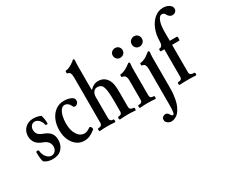

<svg xmlns="http://www.w3.org/2000/svg" viewBox="-150 -1159 2188 1862"><g transform="rotate(-30 943.5 -228.0)"><path d="M136 12Q77 12 41 -18Q35 -35 32 -59.5Q29 -84 29 -125Q29 -134 43 -134Q59 -134 59 -125Q63 -79 88 -51Q113 -23 140 -23Q167 -23 184.5 -42.5Q202 -62 202 -92Q202 -120 185 -142Q168 -164 132 -177Q82 -195 59 -226Q36 -257 36 -301Q36 -354 72 -389.5Q108 -425 165 -425Q210 -425 249 -407Q263 -362 263 -315Q263 -308 251 -308Q238 -308 238 -313Q230 -349 209 -370.5Q188 -392 163 -392Q138 -392 123 -374Q108 -356 108 -330Q108 -302 122.5 -282.5Q137 -263 175 -249Q228 -230 251 -200.5Q274 -171 274 -124Q274 -65 238 -26.5Q202 12 136 12Z M489 11Q443 11 406.5 -16Q370 -43 349 -90.5Q328 -138 328 -198Q328 -264 351 -315.5Q374 -367 414.5 -396Q455 -425 507 -425Q545 -425 575 -414Q605 -403 614 -386Q617 -380 617 -361Q617 -349 605 -336Q593 -323 579 -323Q572 -323 566.5 -325Q561 -327 558 -334Q534 -387 493 -387Q471 -387 453.5 -365Q436 -343 426.5 -305.5Q417 -268 417 -221Q417 -145 448 -97.5Q479 -50 527 -50Q557 -50 594 -78Q600 -82 607 -75.5Q614 -69 617.5 -58.5Q621 -48 616 -42Q582 -14 552.5 -1.5Q523 11 489 11Z M665 4Q661 4 659.5 -4Q658 -12 659.5 -19.5Q661 -27 665 -27Q709 -27 709 -62V-572Q709 -637 672 -637Q669 -637 667.5 -645Q666 -653 667.5 -660.5Q669 -668 672 -668Q687 -668 707.5 -676.5Q728 -685 746.5 -697Q765 -709 774 -717Q781 -724 783.5 -725.5Q786 -727 790 -727Q799 -727 799 -713Q797 -691 796.5 -670Q796 -649 796 -631V-384L802 -383Q820 -403 842 -414Q864 -425 892 -425Q963 -425 997 -361Q1009 -338 1013.5 -307.5Q1018 -277 1018 -224V-65Q1018 -45 1030.5 -36Q1043 -27 1064 -27Q1068 -27 1069.5 -19.5Q1071 -12 1069.5 -4Q1068 4 1064 4Q1042 2 1020.5 1Q999 0 977 0Q955 0 934 1Q913 2 890 4Q886 4 884.5 -4Q883 -12 884.5 -19.5Q886 -27 890 -27Q931 -27 931 -60V-173Q931 -233 927.5 -272Q924 -311 917 -332Q909 -358 892.5 -368Q876 -378 858 -378Q827 -378 811.5 -355.5Q796 -333 796 -305V-65Q796 -27 836 -27Q840 -27 841.5 -19.5Q843 -12 841.5 -4Q840 4 836 4Q814 2 793 1Q772 0 751 0Q729 0 708 1Q687 2 665 4Z M1193 -512Q1168 -512 1153.5 -529Q1139 -546 1139 -567Q1139 -591 1156 -605.5Q1173 -620 1193 -620Q1220 -620 1234.5 -603.5Q1249 -587 1249 -567Q1249 -541 1231.5 -526.5Q1214 -512 1193 -512ZM1116 4Q1111 4 1109.5 -4Q1108 -12 1109.5 -19.5Q1111 -27 1116 -27Q1139 -27 1149 -35Q1159 -43 1159 -63V-277Q1159 -342 1114 -342Q1110 -342 1108.5 -349.5Q1107 -357 1108.5 -364.5Q1110 -372 1114 -372Q1134 -372 1163 -385Q1192 -398 1220 -420Q1235 -431 1240 -431Q1249 -431 1249 -417Q1246 -398 1245.5 -378.5Q1245 -359 1245 -339V-63Q1245 -43 1255 -35Q1265 -27 1289 -27Q1293 -27 1294 -19.5Q1295 -12 1294 -4Q1293 4 1289 4Q1267 2 1245.5 1Q1224 0 1203 0Q1181 0 1159 1Q1137 2 1116 4Z M1410 -512Q1384 -512 1368.5 -529.5Q1353 -547 1353 -569Q1353 -596 1371.5 -611.5Q1390 -627 1410 -627Q1436 -627 1451.5 -609.5Q1467 -592 1467 -569Q1467 -543 1448.5 -527.5Q1430 -512 1410 -512ZM1315 271Q1293 271 1273.5 256.5Q1254 242 1254 220Q1254 200 1267.5 189.5Q1281 179 1295 179Q1319 179 1332 202Q1341 216 1347 220.5Q1353 225 1358 225Q1368 225 1372.5 199Q1377 173 1377 117V-279Q1377 -342 1338 -342Q1333 -342 1331.5 -349.5Q1330 -357 1331.5 -364.5Q1333 -372 1338 -372Q1360 -372 1387.5 -385.5Q1415 -399 1440 -421Q1446 -427 1451 -429Q1456 -431 1459 -431Q1468 -431 1468 -417Q1465 -394 1464.5 -374Q1464 -354 1464 -336V-54Q1464 -23 1463.5 7.5Q1463 38 1459 64Q1454 108 1443.5 143Q1433 178 1415 206Q1395 240 1367 255.5Q1339 271 1315 271Z M1560 3Q1555 3 1553.5 -4.5Q1552 -12 1553.5 -19.5Q1555 -27 1560 -27Q1603 -27 1603 -61V-370H1566Q1561 -370 1559.5 -377.5Q1558 -385 1559.5 -392.5Q1561 -400 1566 -400Q1584 -400 1593.5 -415Q1603 -430 1603 -454Q1603 -531 1627.5 -592.5Q1652 -654 1695 -690Q1738 -726 1791 -726Q1832 -726 1859.5 -707.5Q1887 -689 1887 -661Q1887 -642 1872.5 -629.5Q1858 -617 1838 -617Q1806 -617 1787 -653Q1775 -677 1751 -677Q1724 -677 1707 -633.5Q1690 -590 1690 -518V-415H1770Q1774 -415 1775.5 -403.5Q1777 -392 1775.5 -381Q1774 -370 1770 -370H1690V-61Q1690 -27 1743 -27Q1747 -27 1748.5 -19.5Q1750 -12 1748.5 -4.5Q1747 3 1743 3Q1697 0 1651 0Q1606 0 1560 3Z"/></g></svg>

Font: Junicode Two Beta Condensed Medium
Style: Regular
Weight: 500
Width: 3
Designer: Peter S. Baker
Foundry: Briery Creek Software
Version: Version 1.053; ttfautohint (v1.8.4)